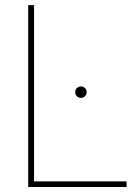

<svg xmlns="http://www.w3.org/2000/svg" viewBox="-20 -748 551 768"><path d="M92.8 0V-727.5H116.2V-22.5H486.3V0ZM304.2 -356.4Q294.4 -356.4 287.6 -363Q280.8 -369.6 280.8 -379.4Q280.8 -389.2 287.6 -395.8Q294.4 -402.3 304.2 -402.3Q313.5 -402.3 320.1 -395.8Q326.7 -389.2 326.7 -379.4Q326.7 -370.1 320.1 -363.3Q313.5 -356.4 304.2 -356.4Z"/></svg>

Font: Inter 24pt Thin
Style: Regular
Weight: 250
Designer: Rasmus Andersson
Foundry: rsms
Version: Version 4.001;git-66647c0bb